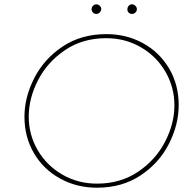

<svg xmlns="http://www.w3.org/2000/svg" viewBox="-20 -868 909 895"><path d="M432 7Q338 7 260.5 -35.5Q183 -78 138.5 -153.5Q94 -229 94 -324Q94 -415 140 -504.5Q186 -594 272.5 -651.5Q359 -709 476 -709Q570 -709 647 -666.5Q724 -624 768.5 -548.5Q813 -473 813 -378Q813 -287 767.5 -197.5Q722 -108 635.5 -50.5Q549 7 432 7ZM432 -12Q541 -12 623 -67Q705 -122 749 -206.5Q793 -291 793 -377Q793 -461 751.5 -533Q710 -605 637 -647.5Q564 -690 475 -690Q366 -690 284 -635Q202 -580 158 -495.5Q114 -411 114 -324Q114 -240 155.5 -168.5Q197 -97 270 -54.5Q343 -12 432 -12ZM407 -825Q407 -835 414 -841.5Q421 -848 430 -848Q439 -847 445.5 -840.5Q452 -834 452 -825Q451 -816 444.5 -809.5Q438 -803 429 -803Q420 -803 413.5 -809.5Q407 -816 407 -825ZM574 -825Q574 -835 580.5 -841.5Q587 -848 596 -848Q605 -847 611.5 -840.5Q618 -834 618 -825Q618 -816 611 -809.5Q604 -803 595 -803Q586 -803 579.5 -809.5Q573 -816 574 -825Z"/></svg>

Font: Josefin Sans Thin
Style: Italic
Weight: 200
Italic angle: -7°
Designer: Santiago Orozco
Foundry: Typemade
Version: Version 2.000